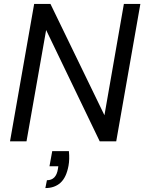

<svg xmlns="http://www.w3.org/2000/svg" viewBox="-20 -720 735 978"><path d="M31 0 154 -700H237L512 -133L611 -700H695L572 0H488L215 -567L115 0ZM211 238 219 198Q266 198 275 141L277 127H232L246 50H331Q335 92 329 124Q318 184 288 211Q258 238 211 238Z"/></svg>

Font: DeepMind Sans
Style: Italic
Weight: 400
Italic angle: -10°
Designer: Jonny Pinhorn / Modifications: Colophon Foundry
Foundry: Colophon Foundry
Version: Version 1.002; ttfautohint (v1.8.2)